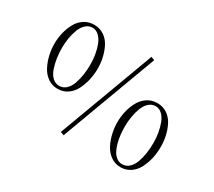

<svg xmlns="http://www.w3.org/2000/svg" viewBox="-133 -970 1384 1239"><g transform="rotate(30 559.0 -351.0)"><path d="M95.2 -473.1Q95.2 -515.6 105 -555.9Q114.7 -596.2 133.5 -630.6Q152.3 -665 184.6 -686Q216.8 -707 257.8 -707Q299.3 -707 331.5 -685.5Q363.8 -664.1 381.8 -628.9Q399.9 -593.8 408.9 -554.2Q418 -514.6 418 -473.1Q418 -430.7 408.9 -389.6Q399.9 -348.6 381.6 -311.8Q363.3 -274.9 331.1 -252.4Q298.8 -230 256.8 -230Q216.8 -230 184.8 -252.2Q152.8 -274.4 133.8 -310.5Q114.7 -346.7 105 -388.4Q95.2 -430.2 95.2 -473.1ZM150.9 -473.1Q150.9 -434.1 156.5 -397.2Q162.1 -360.4 173.6 -326.7Q185.1 -293 206.5 -272.5Q228 -252 256.8 -252Q286.1 -252 307.9 -272Q329.6 -292 341.3 -325.7Q353 -359.4 358.4 -396.2Q363.8 -433.1 363.8 -473.1Q363.8 -509.3 357.7 -545.2Q351.6 -581.1 339.4 -613Q327.1 -645 305.9 -665Q284.7 -685.1 257.8 -685.1Q230 -685.1 208.5 -665.5Q187 -646 174.8 -614Q162.6 -582 156.7 -546.4Q150.9 -510.7 150.9 -473.1ZM416 0 680.2 -711.9 706.1 -702.1 441.9 9.8ZM700.2 -237.8Q700.2 -280.3 710 -320.8Q719.7 -361.3 739 -396Q758.3 -430.7 790.5 -451.9Q822.8 -473.1 863.8 -473.1Q905.3 -473.1 937.3 -451.4Q969.2 -429.7 987.3 -394.3Q1005.4 -358.9 1014.2 -319.1Q1022.9 -279.3 1022.9 -237.8Q1022.9 -195.3 1013.9 -154.3Q1004.9 -113.3 986.6 -76.7Q968.3 -40 936 -17.6Q903.8 4.9 861.8 4.9Q821.8 4.9 789.8 -17.3Q757.8 -39.6 738.8 -75.4Q719.7 -111.3 710 -153.1Q700.2 -194.8 700.2 -237.8ZM755.9 -237.8Q755.9 -207 759 -177.5Q762.2 -147.9 770 -118.4Q777.8 -88.9 789.8 -66.7Q801.8 -44.4 820.3 -30.8Q838.9 -17.1 861.8 -17.1Q891.1 -17.1 912.8 -37.1Q934.6 -57.1 946.5 -90.6Q958.5 -124 963.9 -160.9Q969.2 -197.8 969.2 -237.8Q969.2 -273.9 963.1 -310.1Q957 -346.2 945.1 -378.2Q933.1 -410.2 911.9 -430.2Q890.6 -450.2 863.8 -450.2Q835.9 -450.2 814.2 -430.7Q792.5 -411.1 780.3 -379.2Q768.1 -347.2 762 -311Q755.9 -274.9 755.9 -237.8Z"/></g></svg>

Font: Dehuti Alt
Style: Book
Weight: 400
Version: Version 1.2